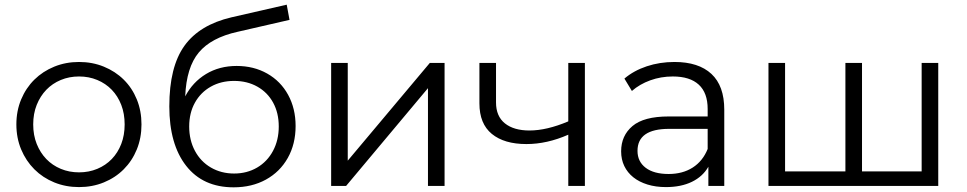

<svg xmlns="http://www.w3.org/2000/svg" viewBox="-20 -795 4134 821"><path d="M50 -263Q50 -321 70.5 -370Q91 -419 127 -454.5Q163 -490 212 -510Q261 -530 318 -530Q375 -530 424 -510Q473 -490 509 -454.5Q545 -419 565 -370Q585 -321 585 -263Q585 -205 565 -156Q545 -107 509 -71Q473 -35 424 -15Q375 5 318 5Q261 5 212 -15Q163 -35 127 -71Q91 -107 70.5 -156Q50 -205 50 -263ZM513 -263Q513 -309 498.5 -346.5Q484 -384 458 -411Q432 -438 396 -453Q360 -468 318 -468Q276 -468 240 -453Q204 -438 178 -411Q152 -384 137 -346.5Q122 -309 122 -263Q122 -217 137 -179.5Q152 -142 178 -115Q204 -88 240 -73Q276 -58 318 -58Q360 -58 396 -73Q432 -88 458 -115Q484 -142 498.5 -179.5Q513 -217 513 -263Z M1244 -256Q1244 -179 1210.5 -119.5Q1177 -60 1117 -27Q1057 6 979 6Q848 6 776 -86Q704 -178 704 -340Q704 -509 768.5 -599Q833 -689 970 -721L1206 -775L1218 -710L996 -659Q883 -634 830 -570.5Q777 -507 772 -383Q804 -444 861 -478.5Q918 -513 992 -513Q1065 -513 1122.5 -480.5Q1180 -448 1212 -389.5Q1244 -331 1244 -256ZM1172 -254Q1172 -312 1148 -356Q1124 -400 1080.5 -424.5Q1037 -449 981 -449Q925 -449 881.5 -424.5Q838 -400 813.5 -356Q789 -312 789 -254Q789 -196 813.5 -150Q838 -104 882 -78.5Q926 -53 981 -53Q1036 -53 1079.5 -78.5Q1123 -104 1147.5 -150Q1172 -196 1172 -254Z M1396 -526H1467V-108L1818 -526H1881V0H1810V-418L1460 0H1396Z M2481 -526V0H2410V-219Q2319 -179 2231 -179Q2136 -179 2083 -222.5Q2030 -266 2030 -353V-526H2101V-357Q2101 -298 2139 -267.5Q2177 -237 2244 -237Q2318 -237 2410 -276V-526Z M3077 -326V0H3009V-82Q2985 -40 2938.5 -17.5Q2892 5 2828 5Q2784 5 2748.5 -6Q2713 -17 2688 -37Q2663 -57 2649.5 -85Q2636 -113 2636 -148Q2636 -215 2684.5 -256Q2733 -297 2839 -297H3006V-329Q3006 -398 2968 -433Q2930 -468 2857 -468Q2806 -468 2760.5 -451.5Q2715 -435 2682 -406L2650 -459Q2690 -493 2745.5 -511.5Q2801 -530 2864 -530Q2967 -530 3022 -479Q3077 -428 3077 -326ZM3006 -158V-244H2841Q2706 -244 2706 -150Q2706 -104 2741 -77.5Q2776 -51 2839 -51Q2899 -51 2942 -78.5Q2985 -106 3006 -158Z M3992 -526V0H3266V-526H3337V-62H3595V-526H3666V-62H3921V-526Z"/></svg>

Font: CMG Sans
Style: Regular
Weight: 400
Designer: Julieta Ulanovsky
Foundry: Julieta Ulanovsky
Version: Version 7.200